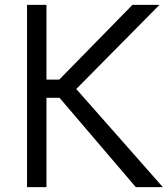

<svg xmlns="http://www.w3.org/2000/svg" viewBox="-20 -770 690 790"><path d="M538.8 0 225 -367.5H171.2V0H91.2V-750H171.2V-442.5H223.8L525 -750H636.2L293.8 -403.8L650 0Z"/></svg>

Font: Now Alt
Style: Regular
Weight: 400
Designer: Alfredo Marco Pradil
Foundry: Alfredo Marco Pradil
Version: Version 1.002;PS 001.002;hotconv 1.0.88;makeotf.lib2.5.64775